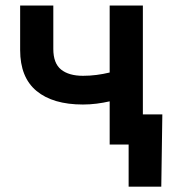

<svg xmlns="http://www.w3.org/2000/svg" viewBox="-20 -536 625 712"><path d="M287.6 -148.4Q176.3 -148.4 115.5 -198.7Q54.7 -249 54.7 -350.6V-515.6H177.7V-354.5Q177.7 -301.3 206.5 -278.1Q235.4 -254.9 287.6 -254.9Q313.5 -254.9 337.9 -258.1Q362.3 -261.2 386.7 -267.1V-515.6H509.8V0H386.7V-160.2Q363.3 -154.8 338.1 -151.6Q313 -148.4 287.6 -148.4ZM457 156.2V0H417V-111.8H582L578.1 156.2Z"/></svg>

Font: Inter Display SemiBold
Style: Regular
Weight: 600
Designer: Rasmus Andersson
Foundry: rsms
Version: Version 4.001;git-9221beed3